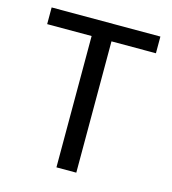

<svg xmlns="http://www.w3.org/2000/svg" viewBox="-100 -739 738 822"><g transform="rotate(15 269.0 -328.0)"><path d="M225 0V-582H28V-656H510V-582H313V0Z"/></g></svg>

Font: Assistant Medium
Style: Regular
Weight: 500
Designer: Hebrew By Ben Nathan, Latin by Paul Hunt
Version: Version 3.000